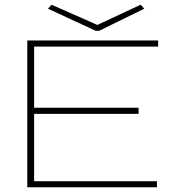

<svg xmlns="http://www.w3.org/2000/svg" viewBox="-20 -796 790 816"><path d="M96 0V-624H652V-598H125V-338H569V-312H125V-26H647V0ZM578 -776 593 -759 401 -665H387L184 -759L199 -776L394 -690Z"/></svg>

Font: Inconsolata ExtraExpanded ExtraLight
Style: Regular
Weight: 200
Width: 8
Monospace: yes
Designer: Raph Levien, Cyreal, Brenton Simpson
Foundry: Raph Levien, Cyreal, Google
Version: Version 3.100; ttfautohint (v1.8.4.7-5d5b)